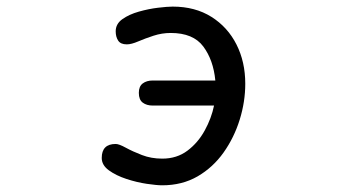

<svg xmlns="http://www.w3.org/2000/svg" viewBox="-20 -553 1040 576"><path d="M466.8 2.9Q450.2 2.9 420.4 -1.5Q390.6 -5.9 359.4 -16.1Q328.1 -26.4 306.6 -42Q285.2 -57.6 285.2 -79.1Q285.2 -121.1 327.1 -121.1Q336.9 -121.1 357.4 -109.9Q377.9 -98.6 405.8 -87.9Q433.6 -77.1 466.8 -77.1Q510.7 -77.1 542.5 -101.1Q574.2 -125 594.2 -161.6Q614.3 -198.2 622.1 -236.3H438.5Q419.9 -236.3 408.2 -245.1Q396.5 -253.9 396.5 -274.4Q396.5 -293.9 408.2 -302.7Q419.9 -311.5 438.5 -311.5H626Q620.1 -373 589.8 -413.6Q559.6 -454.1 492.2 -454.1Q465.8 -454.1 440.4 -445.8Q415 -437.5 394.5 -428.7Q374 -419.9 360.4 -419.9Q341.8 -419.9 334.5 -431.2Q327.1 -442.4 327.1 -459Q327.1 -481.4 347.2 -495.6Q367.2 -509.8 396.5 -518.1Q425.8 -526.4 454.1 -529.8Q482.4 -533.2 498 -533.2Q565.4 -533.2 614.3 -502.4Q663.1 -471.7 689.5 -419.4Q715.8 -367.2 715.8 -301.8Q715.8 -248 699.2 -194.3Q682.6 -140.6 650.9 -95.7Q619.1 -50.8 572.8 -23.9Q526.4 2.9 466.8 2.9Z"/></svg>

Font: Kosugi Maru
Style: Regular
Weight: 400
Designer: MOTOYA
Version: Version 4.002